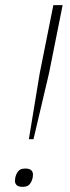

<svg xmlns="http://www.w3.org/2000/svg" viewBox="-20 -718 273 745"><path d="M92 -178 134 -433 187 -698H223L170 -433L110 -178ZM67 7Q52 7 45 0.5Q38 -6 38 -16Q38 -20 39 -26.5Q40 -33 42 -38Q46 -49 53.5 -56.5Q61 -64 79 -64Q94 -64 101 -57.5Q108 -51 108 -41Q108 -37 107 -30.5Q106 -24 104 -19Q100 -8 92.5 -0.5Q85 7 67 7Z"/></svg>

Font: IBM Plex Sans Cond ExtLt
Style: Italic
Weight: 200
Width: 3
Italic angle: -11°
Designer: Mike Abbink, Paul van der Laan, Pieter van Rosmalen
Foundry: Bold Monday
Version: Version 1.3